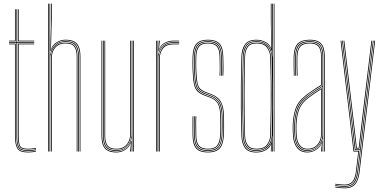

<svg xmlns="http://www.w3.org/2000/svg" viewBox="-20 -820 2079 1039"><path d="M132 -3Q90.5 -3 79.8 -21.6Q69 -40.2 69 -85V-588H29V-592H69V-770H73V-592H165V-588H73V-85Q73 -41.5 83 -24.2Q93 -7 132 -7Q142 -7 153.5 -8.2Q165 -9.5 175 -11.8V-7.8Q164.8 -5.2 153.2 -4.1Q141.8 -3 132 -3ZM132 5Q87 5 74 -16Q61 -37 61 -85V-580H29V-584H65V-85Q65 -39 76.9 -19Q88.8 1 132 1Q142.5 1 154.1 -0.2Q165.8 -1.5 175 -4V0Q157 5 132 5ZM132 -11Q94 -11 85.5 -27.8Q77 -44.5 77 -85.2V-584H165V-580H81V-85.2Q81 -45.8 88.8 -30.4Q96.5 -15 132 -15Q141.2 -15 152.4 -16.1Q163.5 -17.2 175 -19.5V-15.5Q165 -13.5 153.5 -12.2Q142 -11 132 -11ZM29 -596V-600H61V-770H65V-596ZM77 -596V-770H81V-600H165V-596Z M411.2 0V-514Q411.2 -542 404.5 -561.4Q397.8 -580.8 381 -590.9Q364.2 -601 334.2 -601Q306.5 -601 284.6 -585.6Q262.8 -570.2 254 -542.5H252.2L255.8 -668V-800H260V-716L255.8 -555.5H256.8Q265 -577.8 287 -591.4Q309 -605 334.2 -605Q366 -605 383.5 -594.5Q401 -584 408.1 -563.6Q415.2 -543.2 415.2 -514V0ZM240 0V-800H244V0ZM256 0V-508.8Q256 -525.8 263.6 -544.4Q271.2 -563 288.4 -576Q305.5 -589 334.2 -589Q372.2 -589 385.8 -569.6Q399.2 -550.2 399.2 -514V0H395.2V-514Q395.2 -548.2 382.6 -566.6Q370 -585 334.2 -585Q307.5 -585 291.1 -572.9Q274.8 -560.8 267.4 -543.1Q260 -525.5 260 -508.8V0ZM248 0V-800H251.5V-608.5L250.2 -527.8H252Q257.8 -557.5 279.4 -577.2Q301 -597 334.2 -597Q378.2 -597 392.8 -574.6Q407.2 -552.2 407.2 -514V0H403.2V-514Q403.2 -552 389 -572.5Q374.8 -593 334.2 -593Q305.2 -593 287.1 -578.8Q269 -564.5 260.5 -544.8Q252 -525 252 -508.8V0Z M610.2 5Q593 5 579.6 1.8Q566.2 -1.5 556.8 -8.4Q547.2 -15.2 541.1 -25.9Q535 -36.5 532.1 -51.5Q529.2 -66.5 529.2 -86V-600H533.2V-86Q533.2 -62.8 537.6 -46.1Q542 -29.5 551.1 -19.1Q560.2 -8.8 575 -3.9Q589.8 1 610.2 1Q638.2 1 659.9 -14.6Q681.5 -30.2 690.5 -57.5H692.5L688.8 -6V0H684.5V-4.8L688.8 -44.5H687.8Q678.5 -22.5 657.1 -8.8Q635.8 5 610.2 5ZM700.5 0V-600H704.5V0ZM610.2 -11Q592.8 -11 580.4 -15.2Q568 -19.5 560.2 -28.5Q552.5 -37.5 548.9 -51.8Q545.2 -66 545.2 -86V-600H549.2V-86Q549.2 -60.5 555.5 -44.9Q561.8 -29.2 575.1 -22.1Q588.5 -15 610.2 -15Q637 -15 653.4 -27.1Q669.8 -39.2 677.1 -57Q684.5 -74.8 684.5 -91.2V-600H688.5V-91.2Q688.5 -74.5 680.9 -55.8Q673.2 -37 656.1 -24Q639 -11 610.2 -11ZM610.2 -3Q571 -3 554.1 -22.2Q537.2 -41.5 537.2 -86V-600H541.2V-86Q541.2 -43.8 557.2 -25.4Q573.2 -7 610.2 -7Q639.8 -7 657.8 -21Q675.8 -35 684.1 -54.8Q692.5 -74.5 692.5 -91.2V-600H696.5V0H692.5V-10L694.5 -72.2H692.5Q688.2 -46.2 666.2 -24.6Q644.2 -3 610.2 -3Z M832.5 0V-600H836.5V-590L834.5 -527.8H836.5Q843 -556.8 864.2 -574.4Q885.5 -592 918.8 -592Q926.5 -592 934.1 -592Q941.8 -592 949.5 -592V-588Q941.8 -588 934.1 -588Q926.5 -588 918.8 -588Q889.2 -588 871.2 -575.2Q853.2 -562.5 845.1 -544.1Q837 -525.8 837 -508.8V0ZM824.5 0V-600H828.5V0ZM841 0V-508.8Q841 -534.2 858.4 -559.1Q875.8 -584 918.8 -584Q926.5 -584 934.1 -584Q941.8 -584 949.5 -584V-580Q941.8 -580 934.1 -580Q926.5 -580 918.8 -580Q878.8 -580 861.9 -556.9Q845 -533.8 845 -508.8V0ZM836.5 -542.5 840.2 -594V-600H844.5V-595.2L840.2 -555.5H841.2Q850.8 -577.8 872.2 -588.9Q893.8 -600 918.8 -600Q926.5 -600 934.1 -600Q941.8 -600 949.5 -600V-596Q941.8 -596 934.1 -596Q926.5 -596 918.8 -596Q890.8 -596 869.1 -583.1Q847.5 -570.2 838.5 -542.5Z M1105.2 5Q1061.5 5 1042.2 -15.9Q1023 -36.8 1022.2 -85Q1022 -112 1021.8 -133.5Q1021.5 -155 1022.2 -191H1026.2Q1025.8 -151.2 1025.9 -130.4Q1026 -109.5 1026.2 -85Q1027 -39 1045.4 -19Q1063.8 1 1105.2 1Q1146 1 1165.2 -18.9Q1184.5 -38.8 1187.2 -85.2Q1188.2 -100 1188.4 -115.2Q1188.5 -130.5 1188.4 -146.5Q1188.2 -162.5 1188.2 -179Q1188.2 -240 1172.2 -267.2Q1156.2 -294.5 1123 -306.8L1094 -317.5Q1074.2 -324.8 1062.8 -334.1Q1051.2 -343.5 1045.6 -367.5Q1040 -391.5 1038.2 -442.5Q1037.5 -462.5 1037.6 -477.8Q1037.8 -493 1038.2 -513.5Q1039.5 -553.8 1054.9 -571.4Q1070.2 -589 1105.2 -589Q1140.5 -589 1156.1 -571.6Q1171.8 -554.2 1172.2 -514Q1172.8 -487.8 1172.8 -466.9Q1172.8 -446 1172.2 -410H1168.2Q1169.8 -441.2 1169.2 -467Q1168.8 -492.8 1168.2 -513.8Q1167.8 -552 1153.1 -568.5Q1138.5 -585 1105.2 -585Q1072.8 -585 1058.1 -568.4Q1043.5 -551.8 1042.2 -513.5Q1041.5 -488.8 1041.6 -475Q1041.8 -461.2 1042.2 -442.8Q1044 -397.2 1048.1 -374Q1052.2 -350.8 1063.1 -340.1Q1074 -329.5 1095.5 -321.2L1124.2 -310.2Q1145.2 -302.2 1160.5 -288.5Q1175.8 -274.8 1184 -248.9Q1192.2 -223 1192.2 -179Q1192.2 -163 1192.4 -146.9Q1192.5 -130.8 1192.4 -115.1Q1192.2 -99.5 1191.2 -85Q1188.2 -36.8 1168.2 -15.9Q1148.2 5 1105.2 5ZM1105.2 -3Q1065.8 -3 1048.4 -22.1Q1031 -41.2 1030.2 -85.2Q1030 -111 1029.5 -136.9Q1029 -162.8 1030.2 -191H1034.2Q1032.8 -159.5 1033.4 -133.2Q1034 -107 1034.2 -85.2Q1034.8 -43.5 1051.4 -25.2Q1068 -7 1105.2 -7Q1142.5 -7 1159.6 -25.2Q1176.8 -43.5 1179.2 -85.8Q1180.5 -108 1180.4 -130.2Q1180.2 -152.5 1180.2 -179Q1180.2 -237.5 1165.5 -262.6Q1150.8 -287.8 1120 -299.2L1091.2 -310Q1067.2 -319 1054.8 -330.9Q1042.2 -342.8 1037.1 -368Q1032 -393.2 1030.2 -442.2Q1029.5 -462.5 1029.6 -478.1Q1029.8 -493.8 1030.2 -513.8Q1031.5 -558.5 1049.1 -577.8Q1066.8 -597 1105.2 -597Q1144.8 -597 1162.1 -577.8Q1179.5 -558.5 1180.2 -514Q1180.8 -487.8 1180.8 -466.9Q1180.8 -446 1180.2 -410H1176.2Q1176.8 -449.8 1176.8 -470Q1176.8 -490.2 1176.2 -514Q1175.8 -556.5 1159 -574.8Q1142.2 -593 1105.2 -593Q1068.5 -593 1052 -574.5Q1035.5 -556 1034.2 -513.5Q1033.8 -493.5 1033.6 -477.6Q1033.5 -461.8 1034.2 -442.5Q1036 -391.2 1041.6 -366.6Q1047.2 -342 1059.4 -331.9Q1071.5 -321.8 1092.5 -313.8L1121.5 -302.8Q1152 -291.2 1168.1 -266.1Q1184.2 -241 1184.2 -179Q1184.2 -153.2 1184.4 -130.4Q1184.5 -107.5 1183.2 -85.5Q1180.5 -42 1162.8 -22.5Q1145 -3 1105.2 -3ZM1105.2 -11Q1070 -11 1054.4 -28.2Q1038.8 -45.5 1038.2 -85.5Q1038 -105.5 1037.4 -132.1Q1036.8 -158.8 1038.2 -191H1042.2Q1041 -161.5 1041.5 -135Q1042 -108.5 1042.2 -85.5Q1042.8 -47.8 1057.4 -31.4Q1072 -15 1105.2 -15Q1140.2 -15 1154.6 -32.6Q1169 -50.2 1171.2 -86.2Q1172.8 -109.5 1172.5 -132.1Q1172.2 -154.8 1172.2 -179Q1172.2 -236.2 1158.8 -258.9Q1145.2 -281.5 1117.2 -291.8L1088.2 -302.5Q1062.5 -312 1048.9 -325.2Q1035.2 -338.5 1029.6 -365.2Q1024 -392 1022.2 -442Q1021.5 -462.2 1021.6 -478.2Q1021.8 -494.2 1022.2 -514Q1023.8 -562.8 1043 -583.9Q1062.2 -605 1105.2 -605Q1149 -605 1168.2 -583.9Q1187.5 -562.8 1188.2 -514Q1188.8 -493 1189.2 -467.5Q1189.8 -442 1188.2 -410H1184.2Q1184.8 -449.5 1184.8 -470Q1184.8 -490.5 1184.2 -514Q1183.5 -559.8 1165.6 -580.4Q1147.8 -601 1105.2 -601Q1063.5 -601 1045.6 -580.4Q1027.8 -559.8 1026.2 -513.8Q1025.5 -489.5 1025.6 -474.6Q1025.8 -459.8 1026.2 -442Q1028 -393.2 1033.2 -367.4Q1038.5 -341.5 1051.6 -328.6Q1064.8 -315.8 1089.8 -306.2L1118.8 -295.2Q1148 -284.2 1162.1 -260.4Q1176.2 -236.5 1176.2 -179Q1176.2 -162.2 1176.4 -146.4Q1176.5 -130.5 1176.4 -115.4Q1176.2 -100.2 1175.2 -85.5Q1172.8 -45.8 1156.5 -28.4Q1140.2 -11 1105.2 -11Z M1465.2 0H1461.2V-800H1465.2ZM1457.2 0H1453.2L1454.2 -85.2H1453.2Q1452.5 -47.5 1429.1 -25.2Q1405.8 -3 1367.8 -3Q1326.5 -3 1311 -26.4Q1295.5 -49.8 1294.5 -84.5Q1292 -170 1291.2 -238.6Q1290.5 -307.2 1291.4 -372.9Q1292.2 -438.5 1294.5 -514.8Q1295.5 -550 1311.1 -573.5Q1326.8 -597 1367.8 -597Q1405.8 -597 1428.6 -574.4Q1451.5 -551.8 1453.2 -513.5H1454.2L1453.2 -608.5V-800H1457.2ZM1368.2 -7Q1398 -7 1415.9 -19.6Q1433.8 -32.2 1442 -50.5Q1450.2 -68.8 1450.5 -85.5Q1452.2 -164 1452.8 -233.5Q1453.2 -303 1452.6 -371.1Q1452 -439.2 1450 -513.8Q1449.8 -530.8 1441.6 -549.1Q1433.5 -567.5 1415.6 -580.2Q1397.8 -593 1368 -593Q1327.2 -593 1313.2 -569.2Q1299.2 -545.5 1298.2 -513.5Q1296.2 -438.2 1295.5 -369Q1294.8 -299.8 1295.5 -230.2Q1296.2 -160.8 1298.5 -84.5Q1299.5 -50.5 1314.5 -28.8Q1329.5 -7 1368.2 -7ZM1368.5 -11Q1332.2 -11 1317.9 -31.5Q1303.5 -52 1302.5 -84.5Q1300 -170.2 1299.2 -238.8Q1298.5 -307.2 1299.4 -372.8Q1300.2 -438.2 1302.5 -514.8Q1303.5 -548 1318 -568.5Q1332.5 -589 1368.5 -589Q1411.2 -589 1428.4 -563.9Q1445.5 -538.8 1446.2 -513.5Q1448.5 -438.8 1449.2 -370.5Q1450 -302.2 1449.2 -232.9Q1448.5 -163.5 1446.2 -85.5Q1445.5 -59.5 1427.9 -35.2Q1410.2 -11 1368.5 -11ZM1368.8 -15Q1408.8 -15 1425.1 -38.1Q1441.5 -61.2 1442.2 -85.5Q1444.5 -164.5 1445.2 -234.1Q1446 -303.8 1445.2 -371.8Q1444.5 -439.8 1442.2 -513.5Q1441.5 -538.5 1424.9 -561.8Q1408.2 -585 1368.8 -585Q1335 -585 1321.1 -565.5Q1307.2 -546 1306.2 -513.2Q1303.2 -407.5 1303.1 -303.4Q1303 -199.2 1306.2 -85.8Q1307.2 -53.8 1321 -34.4Q1334.8 -15 1368.8 -15ZM1367.2 5.2Q1323 5.2 1305.4 -19.6Q1287.8 -44.5 1286.5 -84.8Q1284.2 -162.2 1283.5 -231.1Q1282.8 -300 1283.6 -368.6Q1284.5 -437.2 1286.5 -513.8Q1287.8 -554.8 1305.5 -579.8Q1323.2 -604.8 1367.5 -604.8Q1393 -604.8 1415.2 -593.6Q1437.5 -582.5 1446.8 -560.2H1447.8L1445.5 -717V-800H1449.5V-668.5L1451.8 -543.5H1450Q1442 -573.2 1419.4 -587Q1396.8 -600.8 1367.2 -600.8Q1322 -600.8 1306.9 -574.4Q1291.8 -548 1290.5 -513.8Q1288.2 -436.5 1287.5 -367.6Q1286.8 -298.8 1287.6 -230.1Q1288.5 -161.5 1290.5 -84.8Q1291.5 -48.8 1307.6 -23.8Q1323.8 1.2 1367.5 1.2Q1401.2 1.2 1423.8 -15.8Q1446.2 -32.8 1451 -57.5H1452L1449.5 0H1445.5L1445.8 -4.8L1447.8 -37.2H1446.8Q1437.5 -17.8 1416.1 -6.2Q1394.8 5.2 1367.2 5.2Z M1733.2 0V-514Q1733.2 -560.8 1715.4 -580.9Q1697.5 -601 1656.2 -601Q1612.2 -601 1593.5 -580.2Q1574.8 -559.5 1573.2 -514Q1572.5 -490.8 1573 -463.8Q1573.5 -436.8 1574.2 -410H1570.2Q1569.5 -436.8 1569 -464.5Q1568.5 -492.2 1569.2 -514Q1570.8 -562.8 1590.9 -583.9Q1611 -605 1656.2 -605Q1685.2 -605 1703 -595.8Q1720.8 -586.5 1729 -566.5Q1737.2 -546.5 1737.2 -514V0ZM1643.2 -7Q1672.8 -7 1690.8 -21Q1708.8 -35 1717 -54.8Q1725.2 -74.5 1725.2 -91.2V-350.8Q1708 -340.8 1684.5 -325.2Q1661 -309.8 1642.5 -295.2Q1605 -266.2 1591.6 -230.5Q1578.2 -194.8 1576.2 -144.8Q1575.8 -129.5 1576 -121.5Q1576.2 -113.5 1577.2 -90.5Q1579.2 -50.2 1596.5 -28.6Q1613.8 -7 1643.2 -7ZM1643.2 -11Q1616 -11 1599.6 -31.1Q1583.2 -51.2 1581.2 -90.8Q1580.2 -109.5 1580 -120Q1579.8 -130.5 1580.2 -144.8Q1582.2 -198.2 1596.6 -232.1Q1611 -266 1645.5 -292.5Q1661.5 -305 1682.2 -319Q1703 -333 1721.2 -343.8V-91.2Q1721.2 -74.5 1713.8 -55.8Q1706.2 -37 1689.1 -24Q1672 -11 1643.2 -11ZM1643.2 -15Q1670 -15 1686.2 -27.1Q1702.5 -39.2 1709.9 -57Q1717.2 -74.8 1717.2 -91.2V-336.8Q1702.8 -327.8 1683.9 -315.1Q1665 -302.5 1647.5 -289Q1612.8 -262 1599.5 -228.6Q1586.2 -195.2 1584.2 -144.5Q1583.8 -129.8 1584 -122Q1584.2 -114.2 1585.2 -90.8Q1587.2 -54.5 1602.2 -34.8Q1617.2 -15 1643.2 -15ZM1643.2 5Q1607 5 1587.2 -20.2Q1567.5 -45.5 1565.2 -90Q1564.2 -108.5 1564 -120.2Q1563.8 -132 1564.2 -145Q1566 -192 1579.1 -231.8Q1592.2 -271.5 1635.2 -304.8Q1646.8 -313.5 1660.2 -323Q1673.8 -332.5 1688.2 -342Q1702.8 -351.5 1717.2 -360V-514Q1717.2 -552 1703.1 -568.5Q1689 -585 1656.2 -585Q1621.2 -585 1605.9 -568.2Q1590.5 -551.5 1589.2 -513.5Q1588.5 -490.8 1589 -465.6Q1589.5 -440.5 1590.2 -410H1586.2Q1585.5 -438 1585 -465.1Q1584.5 -492.2 1585.2 -513.5Q1586.5 -552.2 1602.1 -570.6Q1617.8 -589 1656.2 -589Q1691.2 -589 1706.2 -571.6Q1721.2 -554.2 1721.2 -514V-357.8Q1699.2 -344.8 1677.6 -330.2Q1656 -315.8 1637.2 -301.2Q1596.5 -269.5 1583.2 -231.1Q1570 -192.8 1568.2 -145Q1567.8 -129.8 1568 -121.5Q1568.2 -113.2 1569.2 -90.2Q1571.5 -46.2 1590.8 -22.6Q1610 1 1643.2 1Q1671.5 1 1693.2 -14.6Q1715 -30.2 1724 -57.5H1725L1721.8 -6V0H1717.5V-4.8L1722 -44.5H1721Q1711.5 -21.8 1689.6 -8.4Q1667.8 5 1643.2 5ZM1725.5 0V-10L1727 -72.2H1726Q1721.5 -45.8 1699.1 -24.4Q1676.8 -3 1643.2 -3Q1611.5 -3 1593.5 -25.6Q1575.5 -48.2 1573.2 -90.5Q1572.2 -109 1572 -120Q1571.8 -131 1572.2 -144.8Q1574 -191.8 1586.6 -229.2Q1599.2 -266.8 1640.2 -298.5Q1653.5 -308.8 1668.6 -319Q1683.8 -329.2 1698.5 -338.6Q1713.2 -348 1725.2 -355V-514Q1725.2 -556.5 1709.2 -574.8Q1693.2 -593 1656.2 -593Q1617.5 -593 1600 -574.6Q1582.5 -556.2 1581.2 -513.8Q1580.5 -490.5 1581 -463.8Q1581.5 -437 1582.2 -410H1578.2Q1577.5 -437.5 1577 -464.9Q1576.5 -492.2 1577.2 -513.8Q1578.5 -557.8 1596.6 -577.4Q1614.8 -597 1656.2 -597Q1695.2 -597 1712.2 -577.8Q1729.2 -558.5 1729.2 -514V0Z M1845 199Q1834 199 1818.1 197.6Q1802.2 196.2 1794.2 194V190Q1802.8 192.2 1818.2 193.6Q1833.8 195 1845 195Q1870.5 195 1886.1 185.4Q1901.8 175.8 1910.2 156.5Q1918.8 137.2 1922 108.5L2006 -600H2010L1926 109Q1922.2 140.8 1912.8 160.6Q1903.2 180.5 1886.8 189.8Q1870.2 199 1845 199ZM1845 183Q1834 183 1818.9 181.6Q1803.8 180.2 1794.2 178.5V174.5Q1803 176.2 1818.1 177.6Q1833.2 179 1845 179Q1873.2 179 1887.5 162Q1901.8 145 1906.2 106.5L1918.8 0H1893L1823 -600H1827L1896.5 -4H1923.2L1910.2 107Q1905.5 147.5 1890.4 165.2Q1875.2 183 1845 183ZM1845 191Q1833.5 191 1818.4 189.6Q1803.2 188.2 1794.2 186.2V182.2Q1803 184 1817.8 185.5Q1832.5 187 1845 187Q1880.2 187 1894.9 166.1Q1909.5 145.2 1914 107.5L1927.8 -8H1900L1890.8 -88L1831 -600H1835L1894.5 -91L1903.8 -12H1928.2L1998 -600H2002L1918 108Q1913.2 149.5 1897.1 170.2Q1881 191 1845 191ZM1907.2 -16 1898.2 -93.8 1839 -600H1843.2L1902 -96.2L1910.8 -20H1921.2L1930 -95.8L1989.8 -600H1994L1933.8 -91.5L1924.8 -16Z"/></svg>

Font: Big Shoulders Inline Thin
Style: Regular
Weight: 100
Designer: Patric King
Foundry: XO Type Co
Version: Version 2.002